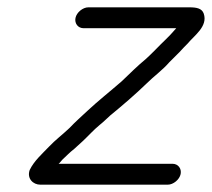

<svg xmlns="http://www.w3.org/2000/svg" viewBox="-20 -511 578 524"><path d="M208 -434H461L453 -425C449 -420 442 -413 433 -404C412 -384 398 -368 378 -350C355 -331 335 -311 312 -289C281 -262 248 -236 218 -208C201 -192 185 -178 170 -162C150 -143 132 -130 113 -110C95 -91 73 -72 61 -47C53 -24 70 -7 90 -7H438C453 -7 470 -21 473 -36C476 -51 466 -64 451 -64H140C144 -67 146 -71 150 -75C163 -87 169 -94 183 -105L206 -126C221 -140 235 -156 252 -170C261 -177 270 -186 281 -196C314 -223 349 -253 381 -284C400 -303 424 -320 442 -341L470 -369C479 -379 487 -387 492 -392C510 -414 548 -439 536 -474C531 -488 517 -491 497 -491H221C206 -491 189 -477 186 -462C183 -447 193 -434 208 -434Z"/></svg>

Font: Electronic
Style: It
Weight: 400
Version: Version 1.011